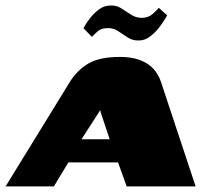

<svg xmlns="http://www.w3.org/2000/svg" viewBox="-55 -668 753 688"><path d="M-35 0 195 -374Q221 -416 261 -440Q301 -464 375 -464Q433 -464 470 -441.5Q507 -419 522 -374L646 0H399L368 -86H190L138 0ZM237 -169H338L306 -265Q305 -268 304.5 -271Q304 -274 304 -274Q304 -274 302.5 -271Q301 -268 299 -265ZM443 -523Q421 -522 403 -533.5Q385 -545 367.5 -557Q350 -569 327 -567Q307 -567 293 -554Q279 -541 274 -536L244 -567Q244 -567 251 -579Q258 -591 271 -607Q284 -623 301.5 -635.5Q319 -648 339 -648Q361 -650 379 -638.5Q397 -627 414.5 -615.5Q432 -604 453 -604Q476 -604 491.5 -617.5Q507 -631 514 -640L544 -613Q544 -613 536 -599.5Q528 -586 514.5 -568.5Q501 -551 482.5 -537Q464 -523 443 -523Z"/></svg>

Font: Genos Thin Black
Style: Italic
Weight: 900
Italic angle: -8°
Version: Version 1.010